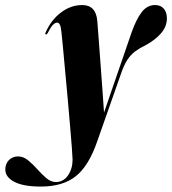

<svg xmlns="http://www.w3.org/2000/svg" viewBox="-156 -472 664 742"><path d="M353 -348Q371 -398.5 392 -425.5Q413 -452.5 443 -452.5Q465 -452.5 477 -438.5Q489 -424.5 489 -401.5Q489 -369.5 466.2 -343.2Q443.5 -317 406 -297Q382.5 -285.5 365.5 -272.8Q348.5 -260 335.2 -239.2Q322 -218.5 310 -182.5L220 73.5Q187.5 168.5 137.2 208.8Q87 249 1.5 249Q-65.5 249 -100.5 230.8Q-135.5 212.5 -135.5 183Q-135.5 161.5 -121.8 147Q-108 132.5 -86 132.5Q-66 132.5 -47.5 147.5Q-29 162.5 -11.8 182Q5.5 201.5 23.2 216.5Q41 231.5 59.5 231.5Q89 231.5 106.8 205.8Q124.5 180 124.5 145Q124.5 135.5 121.8 100.2Q119 65 114.8 14.5Q110.5 -36 105.5 -92Q100.5 -148 95.5 -200.5Q90.5 -253 87 -292.2Q83.5 -331.5 81.5 -347Q79.5 -368 75.5 -376.2Q71.5 -384.5 64.5 -384.5Q48 -384.5 28.5 -344.5Q25 -338.5 22 -339Q17 -340 20 -346Q41.5 -395 79.8 -423.8Q118 -452.5 161.5 -452.5Q215 -452.5 220 -391Q221.5 -372.5 224.8 -329.2Q228 -286 232 -232Q236 -178 239.8 -125.8Q243.5 -73.5 246 -37Z"/></svg>

Font: Fraunces 144pt S000
Style: Bold Italic
Weight: 700
Italic angle: -16°
Version: Version 1.000; ttfautohint (v1.8.3)